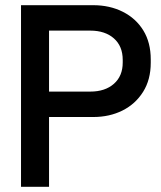

<svg xmlns="http://www.w3.org/2000/svg" viewBox="-20 -720 619 740"><path d="M61 0V-700H339Q403 -700 453.5 -674.5Q504 -649 532.5 -602.5Q561 -556 561 -491V-478Q561 -413 531.5 -366Q502 -319 452 -294Q402 -269 339 -269H169V0ZM169 -367H328Q385 -367 419 -397Q453 -427 453 -479V-489Q453 -542 419 -572Q385 -602 328 -602H169Z"/></svg>

Font: Space Grotesk Frontify Medium
Style: Regular
Weight: 500
Designer: Florian Karsten
Version: Version 2.000